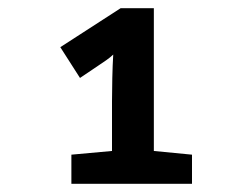

<svg xmlns="http://www.w3.org/2000/svg" viewBox="-20 -864 603 468"><path d="M154 -416H448V-487L355 -496V-844H274L127 -749L175 -674L221 -705C230 -711 247 -722 256 -731C254 -700 253 -648 253 -617V-496L154 -487Z"/></svg>

Font: Noto Sans Mono SemiCondensed ExtraBold
Style: Regular
Weight: 800
Width: 4
Designer: Monotype Design Team
Foundry: Monotype Imaging Inc.
Version: Version 2.014